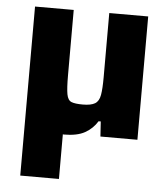

<svg xmlns="http://www.w3.org/2000/svg" viewBox="-51 -556 693 791"><g transform="rotate(5 295.5 -160.5)"><path d="M62 189V-510H222V-240Q222 -186 226.5 -161.5Q231 -137 246 -131Q261 -125 293 -125Q327 -125 343.5 -135Q360 -145 364.5 -171Q369 -197 369 -244V-510H530V0H377L373 -62H364Q345 -31 313 -13Q281 5 225 5Q224 5 222 4V189Z"/></g></svg>

Font: Saira
Style: Bold
Weight: 700
Designer: Hector Gatti with collaboration of the Omnibus-Type team
Foundry: Omnibus-Type
Version: Version 1.100; ttfautohint (v1.8.3)